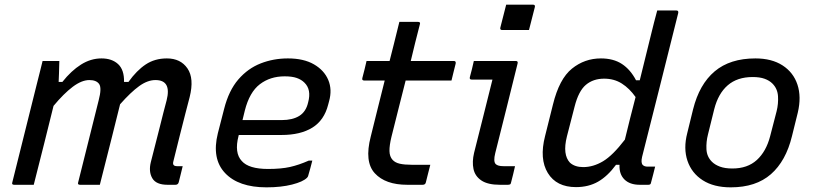

<svg xmlns="http://www.w3.org/2000/svg" viewBox="-20 -794 3510 825"><path d="M163 -532H235Q235 -532 234.5 -516Q234 -500 233.5 -479Q233 -458 232 -442H248Q286 -490 328 -516.5Q370 -543 416 -543Q461 -543 487.5 -518.5Q514 -494 513 -442H532Q567 -491 606 -517Q645 -543 697 -543Q756 -543 785.5 -500Q815 -457 795 -377Q788 -350 776.5 -306Q765 -262 752 -209.5Q739 -157 725 -101Q722 -90 726 -85Q730 -80 741 -80H765Q761 -62 756.5 -45Q752 -28 748 -11Q745 0 734 0H700Q651 0 634.5 -28Q618 -56 628 -97Q648 -173 665.5 -244Q683 -315 696 -363Q718 -450 648 -450Q614 -450 578 -424Q542 -398 496 -346Q483 -293 460.5 -203.5Q438 -114 409 0H324Q312 0 316 -11Q341 -111 364.5 -205Q388 -299 404 -363Q418 -416 406 -433Q394 -450 364 -450Q331 -450 292.5 -421Q254 -392 210 -339Q192 -266 170 -178Q148 -90 125 0H41Q29 0 33 -11Q59 -116 85.5 -221.5Q112 -327 138 -432Q146 -464 152.5 -489.5Q159 -515 163 -532Z M1217 -543Q1285 -543 1329 -517.5Q1373 -492 1390.5 -450.5Q1408 -409 1394 -359L1390 -344Q1373 -277 1322 -245.5Q1271 -214 1190 -214H1006L1005 -210Q986 -137 1019 -102Q1049 -68 1132 -68Q1188 -68 1226 -76.5Q1264 -85 1307 -104H1322Q1318 -88 1313.5 -71.5Q1309 -55 1304 -38Q1303 -34 1299 -30Q1282 -13 1235 -1Q1188 11 1125 11Q1005 11 947 -50.5Q889 -112 916 -221L943 -326Q963 -405 1004 -452.5Q1045 -500 1100 -521.5Q1155 -543 1217 -543ZM1203 -466Q1141 -466 1096.5 -432Q1052 -398 1032 -319L1022 -278H1190Q1237 -278 1266 -296Q1295 -314 1304 -354Q1319 -409 1288 -439Q1275 -452 1255 -459Q1235 -466 1203 -466Z M1829 -86Q1824 -67 1819.5 -49Q1815 -31 1810 -11Q1808 0 1796 0H1730Q1636 0 1590.5 -49.5Q1545 -99 1573 -207Q1588 -268 1603 -328Q1618 -388 1633 -448H1545Q1534 -448 1537 -459Q1542 -479 1546.5 -496Q1551 -513 1555 -532H1654Q1663 -568 1672 -603Q1678 -627 1684 -651.5Q1690 -676 1696 -700H1776Q1788 -700 1784 -689Q1774 -650 1764 -610.5Q1754 -571 1745 -532H1930Q1940 -532 1938 -521Q1933 -502 1929 -485Q1925 -468 1920 -448H1723Q1708 -388 1692.5 -327.5Q1677 -267 1662 -206Q1653 -169 1653.5 -145Q1654 -121 1667 -107Q1678 -95 1698 -90.5Q1718 -86 1748 -86Z M2016 -532H2196Q2207 -532 2204 -521Q2180 -425 2156.5 -329.5Q2133 -234 2108 -136Q2099 -100 2110 -89Q2119 -80 2143 -80H2193Q2189 -63 2185 -45.5Q2181 -28 2176 -10Q2175 -3 2171 -1.5Q2167 0 2162 0H2128Q2076 0 2048.5 -18.5Q2021 -37 2014.5 -68Q2008 -99 2017 -137Q2037 -218 2057 -296Q2077 -374 2096 -452H2007Q1996 -452 1999 -463Q2004 -480 2008 -497.5Q2012 -515 2016 -532ZM2155 -774H2270Q2281 -774 2278 -763L2253 -665H2138Q2127 -665 2130 -676Z M2562 -543Q2616 -543 2652.5 -519Q2689 -495 2713 -449H2729Q2742 -501 2754.5 -552.5Q2767 -604 2780 -656Q2785 -677 2790.5 -698Q2796 -719 2804 -749H2886Q2897 -749 2894 -737Q2856 -583 2815.5 -423.5Q2775 -264 2739 -120Q2733 -94 2742 -85Q2749 -78 2763 -78H2795Q2791 -62 2786.5 -44Q2782 -26 2777 -8Q2776 0 2766 0H2729Q2686 0 2663 -23Q2640 -46 2642 -86H2627Q2591 -37 2550 -13.5Q2509 10 2455 10Q2371 10 2334 -50.5Q2297 -111 2322 -209L2356 -345Q2383 -455 2437.5 -499Q2492 -543 2562 -543ZM2429 -95Q2450 -76 2486 -76Q2529 -76 2571 -101Q2613 -126 2665 -194Q2676 -240 2687.5 -285.5Q2699 -331 2711 -377Q2685 -414 2652 -435Q2619 -456 2576 -456Q2529 -456 2497.5 -429.5Q2466 -403 2449 -336L2416 -208Q2406 -168 2409.5 -140Q2413 -112 2429 -95Z M3226 -543Q3296 -543 3342.5 -513Q3389 -483 3406.5 -430.5Q3424 -378 3408 -310L3383 -209Q3357 -102 3292.5 -45.5Q3228 11 3120 11Q3047 11 2999.5 -19.5Q2952 -50 2934 -103Q2916 -156 2933 -222L2958 -324Q2985 -432 3051 -487.5Q3117 -543 3226 -543ZM3214 -463Q3148 -463 3107 -427.5Q3066 -392 3049 -325L3022 -216Q3014 -185 3015.5 -153Q3017 -121 3039 -99Q3052 -86 3073.5 -78Q3095 -70 3127 -70Q3192 -70 3232 -106.5Q3272 -143 3289 -208L3317 -316Q3325 -348 3323 -380.5Q3321 -413 3299 -435Q3286 -448 3265.5 -455.5Q3245 -463 3214 -463Z"/></svg>

Font: Recursive Sn Lnr St
Style: Italic
Weight: 400
Italic angle: -15°
Version: Version 1.079;hotconv 1.0.112;makeotfexe 2.5.65598; ttfautoh